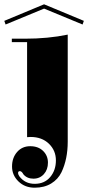

<svg xmlns="http://www.w3.org/2000/svg" viewBox="-25 -649 410 893"><path d="M290 10Q290 91 261 152Q245 185 213 204.5Q181 224 136 224Q91 224 61 195Q31 166 31 125.5Q31 85 54.5 58Q78 31 115.5 31Q153 31 175.5 53Q198 75 198 107.5Q198 140 179 161Q160 182 130.5 182Q101 182 84 162Q76 147 67.5 147Q59 147 59 156Q59 162 65 171Q91 206 136.5 206Q182 206 208.5 174.5Q235 143 235 97Q235 51 202.5 19.5Q170 -12 117 -12Q109 -12 101 -11V-453H30V-469H90Q199 -469 290 -488ZM180 -609V-629L365 -552L359 -535ZM180 -629V-609L1 -535L-5 -552Z"/></svg>

Font: Elsie Black
Style: Regular
Weight: 900
Designer: Alejandro Inler
Foundry: Alejandro Inler
Version: 1.002